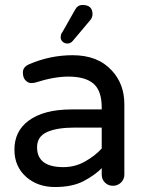

<svg xmlns="http://www.w3.org/2000/svg" viewBox="-20 -742 595 772"><path d="M98 -484Q182 -520 272 -520Q374 -520 430 -458Q480 -404 480 -323V-40Q480 -21 466.5 -8Q453 5 434 5Q415 5 402 -8Q389 -21 389 -40V-66Q362 -38 316.5 -14Q271 10 201 10Q132 10 86 -30Q38 -72 38 -140Q38 -214 94 -256Q155 -302 268 -302H389V-310Q389 -377 356 -405.5Q323 -434 255 -434Q197 -434 122 -410Q114 -408 104 -408Q94 -408 83 -418.5Q72 -429 72 -451Q72 -473 98 -484ZM129 -150Q129 -70 235 -70Q282 -70 322.5 -93Q363 -116 389 -145V-229H280Q209 -229 169 -211Q129 -193 129 -150ZM282 -703Q292 -722 312 -722Q352 -722 352 -685Q352 -671 342 -660L273 -578Q264 -567 251.5 -567Q239 -567 231.5 -574.5Q224 -582 224 -591Q224 -606 231 -613Z"/></svg>

Font: Varela Round
Style: Regular
Weight: 400
Designer: Joe Prince
Foundry: Joe Prince
Version: Version 1.000